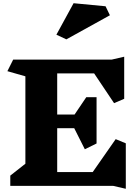

<svg xmlns="http://www.w3.org/2000/svg" viewBox="-20 -1157 862 1195"><path d="M685 0H44V-64L138 -138V-682L26 -714L62 -786H675L753 -804V-542L690 -515L566 -700H336V-444H444L517 -552H581V-264L508 -228L442 -359H336V-86H557L700 -291L763 -265V18ZM664 -1062 393 -912 331 -941 438 -1137 637 -1118Z"/></svg>

Font: Inknut Antiqua ExtraBold
Style: Regular
Weight: 800
Designer: Claus Eggers Sørensen
Foundry: Claus Eggers Sørensen
Version: Version 1.003; ttfautohint (v1.8.2) -l 8 -r 50 -G 200 -x 14 